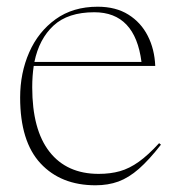

<svg xmlns="http://www.w3.org/2000/svg" viewBox="-20 -542 524 572"><path d="M271 -522Q325 -522 362.5 -498.5Q400 -475 420.2 -435.2Q440.5 -395.5 442.5 -345.5H80.5Q76 -316 76 -282Q76 -155.5 127.5 -89.8Q179 -24 274 -24Q309 -24 337.2 -32Q365.5 -40 393.5 -60Q421.5 -80 454 -115.5L459.5 -111Q424 -65.5 393.8 -39Q363.5 -12.5 332.8 -1.2Q302 10 264.5 10Q161.5 10 100.8 -55.2Q40 -120.5 40 -251.5Q40 -324.5 67 -386Q94 -447.5 145.8 -484.8Q197.5 -522 271 -522ZM261 -505.5Q182.5 -505.5 139.5 -465.8Q96.5 -426 82.5 -357.5H401.5Q382.5 -505.5 261 -505.5Z"/></svg>

Font: Newsreader Display ExtraLight
Style: Regular
Weight: 275
Designer: Hugues Gentile
Foundry: Production Type
Version: Version 1.001